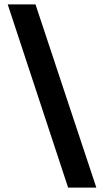

<svg xmlns="http://www.w3.org/2000/svg" viewBox="-20 -767 472 871"><path d="M417 84H289L15 -747H141Z"/></svg>

Font: Figtree Light
Style: Bold
Weight: 700
Version: Version 2.002